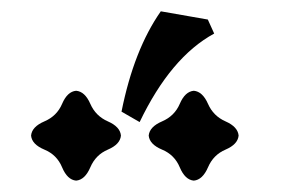

<svg xmlns="http://www.w3.org/2000/svg" viewBox="-20 -877 506 341"><path d="M324.2 -556.2Q308.6 -557.6 299.3 -579.8Q290 -602.1 267.8 -611.3Q245.6 -620.6 244.1 -636.2Q245.6 -651.9 267.8 -661.4Q290 -670.9 299.3 -692.6Q308.6 -714.4 324.2 -715.8Q339.8 -714.4 349.4 -692.6Q358.9 -670.9 380.6 -661.4Q402.3 -651.9 403.8 -636.2Q402.3 -620.6 380.6 -611.3Q358.9 -602.1 349.4 -579.8Q339.8 -557.6 324.2 -556.2ZM115.2 -556.2Q99.6 -557.6 90.3 -579.8Q81.1 -602.1 58.8 -611.3Q36.6 -620.6 35.2 -636.2Q36.6 -651.9 58.8 -661.4Q81.1 -670.9 90.3 -692.6Q99.6 -714.4 115.2 -715.8Q130.9 -714.4 140.4 -692.6Q149.9 -670.9 171.6 -661.4Q193.4 -651.9 194.8 -636.2Q193.4 -620.6 171.6 -611.3Q149.9 -602.1 140.4 -579.8Q130.9 -557.6 115.2 -556.2ZM228 -660.2 195.8 -678.7Q217.8 -788.6 265.6 -856.9L349.1 -842.3L360.4 -817.4Q283.2 -775.4 228 -660.2Z"/></svg>

Font: Kelvinch
Style: Bold
Weight: 700
Designer: Paul James Miller
Foundry: High-Logic / Made with FontCreator
Version: Version 3.501;March 28, 2021;FontCreator 13.0.0.2683 64-bit